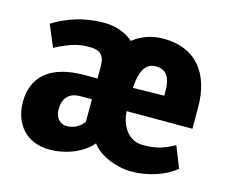

<svg xmlns="http://www.w3.org/2000/svg" viewBox="-85 -673 946 798"><g transform="rotate(15 388.0 -274.0)"><path d="M538.6 10.3Q513.7 10.3 488 4.6Q462.4 -1 439.5 -11Q416.5 -21 397.9 -34.7Q379.4 -48.3 367.7 -64.9Q354 -48.3 334.7 -34.7Q315.4 -21 292.2 -11Q269 -1 242.2 4.6Q215.3 10.3 186 10.3Q149.4 10.3 120.4 -1.7Q91.3 -13.7 71 -35.4Q50.8 -57.1 40 -87.4Q29.3 -117.7 29.3 -153.8Q29.3 -194.3 43 -226.3Q56.6 -258.3 83.7 -280.8Q110.8 -303.2 151.9 -314.9Q192.9 -326.7 247.6 -326.7H303.7V-381.3Q303.7 -399.9 299.3 -412.1Q294.9 -424.3 286.4 -431.6Q277.8 -439 265.4 -441.9Q252.9 -444.8 236.3 -444.8Q195.8 -444.8 159.4 -431.9Q123 -418.9 92.3 -401.9L53.2 -495.1Q93.8 -522 149.9 -539.8Q206.1 -557.6 272.9 -557.6Q291 -557.6 308.8 -554.4Q326.7 -551.3 342.8 -545.4Q358.9 -539.6 372.8 -531.2Q386.7 -522.9 397 -513.2Q418.9 -532.2 452.9 -544.9Q486.8 -557.6 526.9 -557.6Q577.1 -557.6 616.7 -541.7Q656.2 -525.9 683.3 -495.1Q710.4 -464.4 724.6 -419.7Q738.8 -375 738.8 -317.4V-227.1H456.1Q457 -203.1 464.4 -181.6Q471.7 -160.2 484.4 -143.8Q497.1 -127.4 515.6 -117.9Q534.2 -108.4 558.1 -108.4Q577.6 -108.4 594 -110.1Q610.4 -111.8 626 -116Q641.6 -120.1 657.5 -127Q673.3 -133.8 691.9 -144L728.5 -51.8Q713.4 -39.1 692.6 -27.6Q671.9 -16.1 647.5 -7.8Q623 0.5 595.5 5.4Q567.9 10.3 538.6 10.3ZM231 -102.5Q253.9 -102.5 272.9 -113Q292 -123.5 303.7 -140.1V-237.3H254.4Q217.3 -237.3 199 -217Q180.7 -196.8 180.7 -162.1Q180.7 -135.3 194.3 -118.9Q208 -102.5 231 -102.5ZM526.9 -438.5Q492.2 -438.5 475.6 -410.2Q459 -381.8 456.1 -331.1V-330.1Q456.5 -329.1 456.5 -327.1L590.3 -329.6V-345.7Q590.3 -395.5 574 -417Q557.6 -438.5 526.9 -438.5Z"/></g></svg>

Font: Ufes Sans ExtraBold
Style: Regular
Weight: 800
Designer: Ricardo Esteves & Filipe Motta
Foundry: ProDesignUfes - Ricardo Esteves, Filipe Motta (This is a derivative work, based on Roboto family, by Christian Robertson
Version: Version 2.0